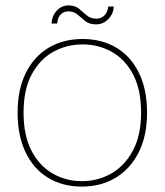

<svg xmlns="http://www.w3.org/2000/svg" viewBox="-20 -677 608 709"><path d="M282 12Q211 12 157.5 -20.5Q104 -53 74.5 -114.5Q45 -176 45 -261Q45 -347 75.5 -408Q106 -469 160 -501Q214 -533 285 -533Q356 -533 409.5 -501Q463 -469 493 -408Q523 -347 523 -261Q523 -175 492 -114Q461 -53 407 -20.5Q353 12 282 12ZM282 -8Q341 -8 390.5 -36Q440 -64 470.5 -120.5Q501 -177 501 -261Q501 -347 471 -403Q441 -459 392 -486Q343 -513 285 -513Q227 -513 177.5 -486Q128 -459 97.5 -403Q67 -347 67 -261Q67 -176 96.5 -120Q126 -64 175 -36Q224 -8 282 -8ZM335 -587Q310 -587 295 -599Q280 -611 266.5 -623Q253 -635 232 -635Q216 -635 204.5 -624Q193 -613 191 -590H170Q172 -619 190 -638Q208 -657 233 -657Q257 -657 271.5 -645Q286 -633 300 -620.5Q314 -608 337 -608Q353 -608 365 -619.5Q377 -631 380 -653H400Q399 -626 380 -606.5Q361 -587 335 -587Z"/></svg>

Font: DM Sans 10pt Thin
Style: Regular
Weight: 250
Version: Version 4.004;gftools[0.9.30]